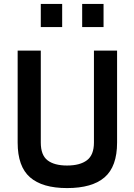

<svg xmlns="http://www.w3.org/2000/svg" viewBox="-20 -950 682 979"><path d="M188 -223Q188 -159 222.5 -132.5Q257 -106 322 -106Q388 -106 423.5 -133Q459 -160 459 -223V-692H577V-223Q577 -101 513.5 -46Q450 9 322 9Q196 9 133 -46Q70 -101 70 -223V-692H188ZM188 -812V-930H297V-812ZM399 -812V-930H508V-812Z"/></svg>

Font: TypoPRO Titillium Text
Style: 800 wt
Weight: 800
Designer: Accademia di Belle Arti di Urbino and others
Foundry: Accademia di Belle Arti di Urbino and others.
Version: Version 25.000